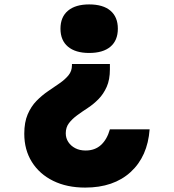

<svg xmlns="http://www.w3.org/2000/svg" viewBox="-20 -652 790 870"><path d="M306 -362H478V-338Q478 -291 463.5 -258.5Q449 -226 426.5 -203Q404 -180 378 -163Q352 -146 329.5 -129.5Q307 -113 292.5 -94Q278 -75 278 -48Q278 -26 289.5 -8.5Q301 9 321 19.5Q341 30 368 30Q410 30 437.5 5Q465 -20 478 -66H658Q649 57 572 127.5Q495 198 366 198Q283 198 221 167.5Q159 137 124.5 82Q90 27 90 -46Q90 -98 105.5 -134Q121 -170 145.5 -195Q170 -220 198 -239Q226 -258 250.5 -275Q275 -292 290.5 -311Q306 -330 306 -356ZM384 -632Q447 -632 480.5 -603.5Q514 -575 514 -522Q514 -469 480.5 -440.5Q447 -412 384 -412Q322 -412 288 -440.5Q254 -469 254 -522Q254 -575 288 -603.5Q322 -632 384 -632Z"/></svg>

Font: Martian Mono SemiExpanded ExtraBold
Style: Regular
Weight: 800
Width: 6
Designer: Roman Shamin
Foundry: Evil Martians
Version: Version 1.000